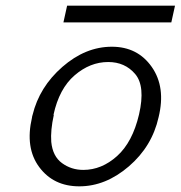

<svg xmlns="http://www.w3.org/2000/svg" viewBox="-20 -651 638 678"><path d="M204 -572 217 -631H598L585 -572ZM93 -236Q93 -239 95 -245Q119 -344 200.5 -415Q282 -486 375 -486Q466 -486 516 -414.5Q566 -343 540 -237Q517 -134 435 -63.5Q353 7 260 7Q169 7 118.5 -61Q68 -129 93 -236ZM169 -246 170 -245Q158 -191 161 -150Q166 -99 199 -75Q232 -51 274 -51Q339 -51 393.5 -100Q448 -149 471 -247Q494 -347 457 -390Q421 -432 362 -432Q298 -432 243.5 -385Q189 -338 169 -246Z"/></svg>

Font: Coval
Style: ExtraLight Italic
Weight: 200
Foundry: Context Ltd
Version: Version 001.000